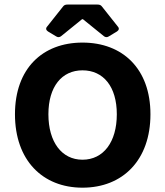

<svg xmlns="http://www.w3.org/2000/svg" viewBox="-20 -827 739 858"><path d="M261.7 -797.9 190.4 -708C183.6 -700.2 185.5 -692.4 194.3 -686.5L231.4 -664.1C239.3 -659.2 247.1 -660.2 253.9 -666L346.7 -741.2H350.6L443.4 -666C450.2 -660.2 458 -659.2 465.8 -664.1L502.9 -686.5C511.7 -692.4 513.7 -700.2 506.8 -708L435.5 -797.9C430.7 -804.7 423.8 -806.6 416 -806.6H281.2C273.4 -806.6 266.6 -804.7 261.7 -797.9ZM46.9 -316.4C46.9 -111.3 169.9 11.7 348.6 11.7C528.3 11.7 652.3 -111.3 652.3 -316.4C652.3 -519.5 528.3 -636.7 348.6 -636.7C169.9 -636.7 46.9 -520.5 46.9 -316.4ZM502 -316.4C502 -192.4 442.4 -113.3 348.6 -113.3C255.9 -113.3 196.3 -192.4 196.3 -316.4C196.3 -439.5 255.9 -512.7 348.6 -512.7C442.4 -512.7 502 -439.5 502 -316.4Z"/></svg>

Font: Ed Sans Neue
Style: Bold
Weight: 700
Designer: Stephen Hutchings
Version: Version 1.004;PS 001.004;hotconv 1.0.88;makeotf.lib2.5.64775